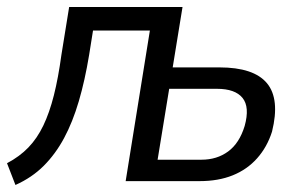

<svg xmlns="http://www.w3.org/2000/svg" viewBox="-20 -516 865 547"><path d="M24 11 0 -51Q36 -70 61 -96Q86 -122 103.5 -158.5Q121 -195 133.5 -244.5Q146 -294 155 -360L177 -496H500L472 -324H605Q703 -324 740.5 -279Q778 -234 755 -141Q741 -97 712.5 -65Q684 -33 643 -16.5Q602 0 549 0H338L407 -429H245L234 -360Q222 -287 204.5 -227.5Q187 -168 162.5 -122.5Q138 -77 104.5 -43.5Q71 -10 24 11ZM429 -61H554Q598 -61 630 -84.5Q662 -108 677 -157Q692 -211 671 -237Q650 -263 598 -263H462Z"/></svg>

Font: Nunito Sans 7pt Condensed
Style: Italic
Weight: 400
Width: 3
Italic angle: -9°
Designer: Vernon Adams
Foundry: Vernon Adams
Version: Version 3.101;gftools[0.9.27]